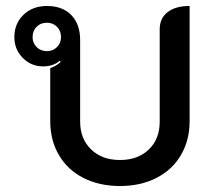

<svg xmlns="http://www.w3.org/2000/svg" viewBox="-20 -613 712 642"><path d="M148 -208V-385Q171 -394 183 -406L180 -410Q158 -391 124 -391Q84 -391 56 -419.5Q28 -448 28 -489Q28 -534 58.5 -563.5Q89 -593 137 -593Q189 -593 218.5 -562.5Q248 -532 248 -479V-206Q248 -149 284.5 -113.5Q321 -78 381 -78Q441 -78 477.5 -113Q514 -148 514 -206V-515Q514 -552 540.5 -572.5Q567 -593 614 -593V-208Q614 -144 585 -94.5Q556 -45 503 -18Q450 9 381 9Q312 9 259 -18Q206 -45 177 -94.5Q148 -144 148 -208ZM184 -489Q184 -510 170.5 -523.5Q157 -537 137 -537Q116 -537 102.5 -523.5Q89 -510 89 -489Q89 -469 102.5 -455.5Q116 -442 137 -442Q157 -442 170.5 -455.5Q184 -469 184 -489Z"/></svg>

Font: K2D Medium
Style: Regular
Weight: 500
Designer: Katatrad Aksorn Co.,Ltd.
Foundry: Cadson Demak Co.,Ltd.
Version: Version 1.000; ttfautohint (v1.6)